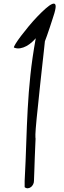

<svg xmlns="http://www.w3.org/2000/svg" viewBox="-20 -1011 349 1046"><path d="M114.3 -25.4Q120.1 -136.7 123 -231.4Q126 -326.2 130.9 -417Q135.7 -507.8 145.5 -601.1Q155.3 -694.3 174.8 -802.7Q166 -792 152.8 -780.3Q139.6 -768.6 123.5 -759.8Q107.4 -751 89.8 -748Q72.3 -745.1 55.7 -752Q54.7 -755.9 65.4 -773.4Q76.2 -791 94.7 -815.4Q113.3 -839.8 136.7 -868.2Q160.2 -896.5 184.1 -921.4Q208 -946.3 229 -964.8Q250 -983.4 264.2 -989.3Q278.3 -995.1 282.2 -984.4Q286.1 -973.6 276.4 -939.5Q273.4 -930.7 266.6 -908.7Q259.8 -886.7 251.5 -862.3Q243.2 -837.9 235.8 -816.4Q228.5 -794.9 224.6 -786.1Q222.7 -768.6 218.8 -731.4Q214.8 -694.3 209.5 -647.5Q204.1 -600.6 198.7 -548.8Q193.4 -497.1 188.5 -450.2Q183.6 -403.3 179.7 -366.2Q175.8 -329.1 174.8 -311.5Q171.9 -272.5 171.9 -263.2Q171.9 -253.9 172.4 -257.3Q172.9 -260.7 173.8 -270Q174.8 -279.3 174.8 -278.3Q173.8 -258.8 172.4 -224.1Q170.9 -189.5 169.4 -151.4Q168 -113.3 167 -78.6Q166 -43.9 165 -25.4Q165 -15.6 160.6 -6.8Q156.2 2 148.9 7.8Q141.6 13.7 132.3 14.6Q123 15.6 114.3 8.8Z"/></svg>

Font: Over the Rainbow
Style: Regular
Weight: 400
Designer: Kimberly Geswein
Foundry: Kimberly Geswein
Version: Version 1.002 2010